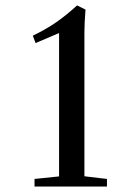

<svg xmlns="http://www.w3.org/2000/svg" viewBox="-20 -683 509 703"><path d="M106.4 0V-27.8L196.3 -37.1V-562L110.4 -525.4L100.1 -552.2Q153.8 -578.6 189.2 -603.8Q224.6 -628.9 262.2 -663.1L293 -647.9Q289.1 -596.2 289.1 -565.4V-37.6L371.6 -27.8V0Z"/></svg>

Font: Elstob 10pt Medium
Style: Regular
Weight: 500
Designer: Peter S. Baker
Version: Version 1.015